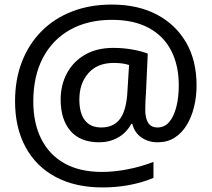

<svg xmlns="http://www.w3.org/2000/svg" viewBox="-20 -735 928 842"><path d="M842 -360Q842 -311 831 -266Q820 -221 798.5 -186Q777 -151 745.5 -131Q714 -111 671 -111Q631 -111 600.5 -132Q570 -153 560 -192H556Q534 -152 497 -131.5Q460 -111 415 -111Q332 -111 289 -161Q246 -211 246 -298Q246 -363 274 -414.5Q302 -466 353.5 -495.5Q405 -525 477 -525Q520 -525 559.5 -518Q599 -511 628 -500L620 -325Q619 -313 618 -293.5Q617 -274 617 -254Q617 -216 630 -196Q643 -176 671 -176Q702 -176 722.5 -200.5Q743 -225 753.5 -267Q764 -309 764 -361Q764 -448 731 -512.5Q698 -577 632.5 -612.5Q567 -648 471 -648Q365 -648 287.5 -604.5Q210 -561 168 -481Q126 -401 126 -290Q126 -195 161 -125.5Q196 -56 263 -18.5Q330 19 427 19Q480 19 539.5 7.5Q599 -4 653 -25V45Q606 65 549 76Q492 87 430 87Q310 87 224 41Q138 -5 92 -90Q46 -175 46 -291Q46 -387 76.5 -465Q107 -543 163 -599Q219 -655 297 -685Q375 -715 470 -715Q584 -715 667 -671.5Q750 -628 796 -549Q842 -470 842 -360ZM328 -299Q328 -238 352.5 -207Q377 -176 424 -176Q479 -176 507 -214.5Q535 -253 539 -337L546 -450Q530 -455 514 -457Q498 -459 478 -459Q407 -459 367.5 -414Q328 -369 328 -299Z"/></svg>

Font: Noto Sans Hebrew Thin Medium
Style: Regular
Weight: 500
Version: Version 3.001